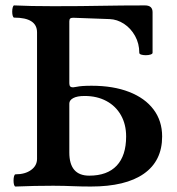

<svg xmlns="http://www.w3.org/2000/svg" viewBox="-20 -683 652 706"><path d="M29.8 -19Q29.8 -28.3 31.7 -35.2Q33.7 -42 37.1 -42Q72.3 -42 94.2 -57.9Q116.2 -73.7 116.2 -99.1V-564Q116.2 -618.2 32.2 -618.2Q28.8 -618.2 26.9 -624.5Q24.9 -630.9 24.9 -640.1Q24.9 -649.4 26.9 -656.2Q28.8 -663.1 32.2 -663.1Q89.8 -660.2 175.8 -660.2Q231.9 -660.2 274.2 -660.6Q316.4 -661.1 344.7 -661.6Q428.7 -663.1 513.2 -663.1Q541 -663.1 541 -638.2V-488.8Q541 -484.9 533.4 -482.4Q525.9 -480 516.1 -480Q506.3 -480 499.3 -482.2Q492.2 -484.4 492.2 -488.8Q492.2 -522.9 476.6 -551Q460.9 -579.1 435.8 -595.5Q410.6 -611.8 383.3 -612.8L249 -617.7Q241.2 -617.7 238 -614.7Q234.9 -611.8 234.9 -604.5V-377Q234.9 -369.1 238 -365.5Q241.2 -361.8 248.5 -361.8Q251 -361.8 261.7 -363.8Q279.3 -367.7 316.9 -367.7Q396.5 -367.7 454.8 -345Q513.2 -322.3 544.7 -280.3Q576.2 -238.3 576.2 -181.2Q576.2 -91.3 509 -44.2Q441.9 2.9 314 2.9Q279.8 2.9 245.1 1.5Q233.4 1 216.1 0.5Q198.7 0 175.8 0Q106.9 0 37.1 2.9Q33.7 2.9 31.7 -3.4Q29.8 -9.8 29.8 -19ZM443.8 -181.2Q443.8 -225.6 424.8 -259.3Q405.8 -293 371.3 -311.5Q336.9 -330.1 291 -330.1Q263.7 -330.1 249.3 -322.3Q234.9 -314.5 234.9 -302.2V-122.1Q234.9 -37.1 308.1 -37.1Q374.5 -37.1 409.2 -74Q443.8 -110.8 443.8 -181.2Z"/></svg>

Font: JuniusX
Style: Bold
Weight: 700
Designer: Peter S. Baker
Foundry: Briery Creek Software
Version: Version 1.004